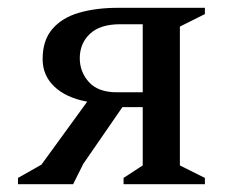

<svg xmlns="http://www.w3.org/2000/svg" viewBox="-20 -471 588 491"><path d="M296 0V-16L345 -48V-197H293L193 -52L167 0H26V-16L86 -50L203 -211Q149 -221 119 -249.5Q89 -278 89 -320Q89 -368 114 -397Q139 -426 182.5 -438.5Q226 -451 281 -451H504V-435L440 -403V-48L504 -16V0ZM279 -235H345V-409H287Q236 -409 210 -384.5Q184 -360 184 -322Q184 -287 207.5 -261Q231 -235 279 -235Z"/></svg>

Font: Spectral Medium
Style: Regular
Weight: 500
Designer: Jean-Baptiste Levee
Foundry: Production Type
Version: Version 2.001